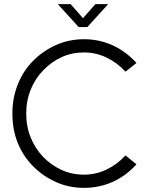

<svg xmlns="http://www.w3.org/2000/svg" viewBox="-20 -900 721 930"><path d="M387 10Q314 10 251.5 -18Q189 -46 141 -94Q93 -142 66.5 -206.5Q40 -271 40 -350Q40 -426 66.5 -492Q93 -558 141 -606Q189 -654 251.5 -682Q314 -710 387 -710Q460 -710 524.5 -681Q589 -652 641 -595L588 -553Q547 -597 495.5 -621.5Q444 -646 387 -646Q328 -646 278 -623Q228 -600 189 -559Q151 -520 129 -466.5Q107 -413 107 -350Q107 -286 129 -233Q151 -180 189 -140Q228 -100 278 -77Q328 -54 387 -54Q444 -54 495.5 -78.5Q547 -103 588 -147L641 -104Q589 -47 524.5 -18.5Q460 10 387 10ZM361 -769 260 -880H322L382 -812L442 -880H504L403 -769Z"/></svg>

Font: Kulim Park Light
Style: Regular
Weight: 300
Designer: Noponies / Dale Sattler
Foundry: Noponies
Version: Version 1.000; ttfautohint (v1.8.3)